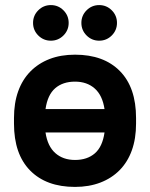

<svg xmlns="http://www.w3.org/2000/svg" viewBox="-20 -725 590 755"><path d="M275 10Q162 10 98.5 -54.5Q35 -119 35 -239V-261Q35 -320 51.5 -366Q68 -412 99.5 -444Q131 -476 175 -493Q219 -510 275 -510Q388 -510 451.5 -445.5Q515 -381 515 -261V-239Q515 -180 498.5 -134Q482 -88 450.5 -56Q419 -24 374.5 -7Q330 10 275 10ZM391 -296Q383 -350 352.5 -377Q322 -404 275 -404Q227 -404 197 -378Q167 -352 159 -296ZM275 -96Q323 -96 353 -122Q383 -148 391 -204H159Q167 -150 197.5 -123Q228 -96 275 -96ZM180 -565Q151 -565 130.5 -585.5Q110 -606 110 -635Q110 -664 130.5 -684.5Q151 -705 180 -705Q209 -705 229.5 -684.5Q250 -664 250 -635Q250 -606 229.5 -585.5Q209 -565 180 -565ZM370 -565Q341 -565 320.5 -585.5Q300 -606 300 -635Q300 -664 320.5 -684.5Q341 -705 370 -705Q399 -705 419.5 -684.5Q440 -664 440 -635Q440 -606 419.5 -585.5Q399 -565 370 -565Z"/></svg>

Font: PT Root UI Bold
Style: Regular
Weight: 700
Designer: Vitaly Kuzmin
Foundry: ParaType Ltd.
Version: Version 2.000G